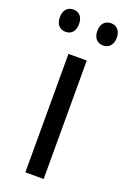

<svg xmlns="http://www.w3.org/2000/svg" viewBox="-158 -863 541 818"><g transform="rotate(20 112.0 -454.0)"><path d="M-17 -765C-17 -730 2 -714 27 -714C51 -714 70 -730 70 -765C70 -799 51 -815 27 -815C2 -815 -17 -799 -17 -765ZM153 -765C153 -730 172 -714 197 -714C221 -714 241 -730 241 -765C241 -799 221 -815 197 -815C173 -815 153 -799 153 -765ZM154 -93V-630H71V-93Z"/></g></svg>

Font: Noto Sans Kannada UI Condensed
Style: Regular
Weight: 400
Width: 3
Designer: Jelle Bosma - Monotype Design Team
Foundry: Monotype Imaging Inc.
Version: Version 2.005